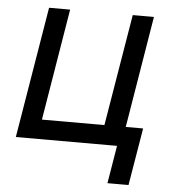

<svg xmlns="http://www.w3.org/2000/svg" viewBox="-51 -587 695 789"><g transform="rotate(5 296.5 -192.5)"><path d="M29.8 0 119.6 -541H206.5L130.4 -80.6H388.2L464.8 -541H552.2L462.9 0ZM421.4 156.2 447.3 0H410.6L423.8 -80.6H547.9L508.3 156.2Z"/></g></svg>

Font: Inter 17pt
Style: Italic
Weight: 400
Italic angle: -9.3988°
Version: Version 4.001;git-66647c0bb